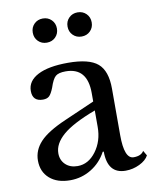

<svg xmlns="http://www.w3.org/2000/svg" viewBox="-86 -832 728 908"><g transform="rotate(-10 277.5 -378.5)"><path d="M349 -217V-296Q238 -254 191 -213Q144 -172 144 -126Q144 -93 166 -72Q188 -51 224 -51Q276 -51 312.5 -100Q349 -149 349 -217ZM205 -276 349 -339V-380Q349 -502 245 -502Q211 -502 196.5 -489.5Q182 -477 169 -437Q158 -409 147.5 -399Q137 -389 117 -389Q67 -389 67 -439Q67 -487 118 -513.5Q169 -540 263 -540Q364 -540 405.5 -504.5Q447 -469 447 -384V-160Q447 -46 492 -46Q528 -46 541 -68L555 -44Q543 -21 511 -5.5Q479 10 444 10Q357 10 357 -97H352Q326 -48 279.5 -19.5Q233 9 178 9Q116 9 79.5 -23Q43 -55 43 -109Q43 -159 80 -198.5Q117 -238 205 -276ZM140.5 -667.5Q124 -684 124 -709Q124 -734 140.5 -750.5Q157 -767 182 -767Q207 -767 223.5 -750.5Q240 -734 240 -709Q240 -684 223.5 -667.5Q207 -651 182 -651Q157 -651 140.5 -667.5ZM307.5 -667.5Q291 -684 291 -709Q291 -734 307.5 -750.5Q324 -767 349 -767Q374 -767 390.5 -750.5Q407 -734 407 -709Q407 -684 390.5 -667.5Q374 -651 349 -651Q324 -651 307.5 -667.5Z"/></g></svg>

Font: Libre Baskerville
Style: Regular
Weight: 400
Designer: Pablo Impallari, Rodrigo Fuenzalida
Foundry: Pablo Impallari, Rodrigo Fuenzalida
Version: Version 1.000